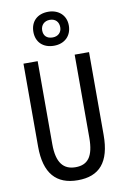

<svg xmlns="http://www.w3.org/2000/svg" viewBox="-106 -1048 734 1119"><g transform="rotate(-10 261.0 -488.5)"><path d="M261 -786C325 -786 366 -827 366 -888C366 -948 322 -987 261 -987C196 -987 156 -947 156 -886C156 -826 196 -786 261 -786ZM262 -835C226 -835 208 -855 208 -886C208 -917 230 -939 262 -939C296 -939 315 -917 315 -886C315 -855 293 -835 262 -835ZM455 -224V-714H370V-223C370 -111 334 -67 262 -67C191 -67 151 -112 151 -222V-714H67V-223C67 -64 135 10 262 10C389 10 455 -62 455 -224Z"/></g></svg>

Font: Noto Sans Lao Looped ExtraCondensed
Style: Regular
Weight: 400
Width: 2
Designer: Mark Frömberg, Ben Mitchell
Foundry: The Fontpad Ltd
Version: Version 1.002